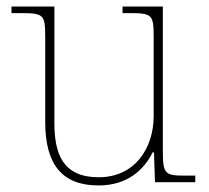

<svg xmlns="http://www.w3.org/2000/svg" viewBox="-20 -556 637 586"><path d="M281 10C370 10 420 -39 446 -91H450L453 0H576V-20H544C484 -20 477 -25 477 -94V-536H354V-516H372C445 -516 449 -512 449 -442V-202C449 -104 392 -15 281 -15C172 -15 146 -86 146 -181V-536H15V-516H41C114 -516 118 -512 118 -442V-184C118 -52 171 10 281 10Z"/></svg>

Font: Noto Serif Georgian Thin
Style: Regular
Weight: 100
Designer: Monotype Design Team, Akaki Razmadze
Foundry: Google LLC
Version: Version 2.003